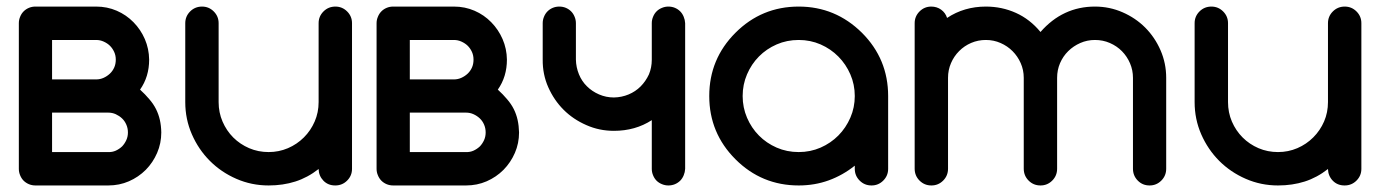

<svg xmlns="http://www.w3.org/2000/svg" viewBox="-20 -567 4220 587"><path d="M273.9 -546.9Q307.6 -546.9 336.9 -534.2Q366.2 -521.5 388.2 -499Q410.2 -476.6 422.9 -447.3Q435.5 -418 436 -384.8Q436 -332.5 408.2 -293Q424.3 -278.3 436.5 -263.7Q449.2 -249 457 -233.4Q464.8 -217.8 468.8 -200.2Q472.7 -182.6 473.1 -162.1Q473.1 -128.9 460.4 -99.6Q447.8 -70.3 425.8 -47.9Q403.3 -25.4 374 -12.7Q344.7 0 311 0H88.4Q77.6 0 68.4 -3.9Q59.1 -7.8 52.2 -14.6Q45.4 -21.5 41.5 -31.2Q37.6 -40.5 37.6 -50.8V-496.1Q37.6 -506.3 41.5 -515.6Q45.4 -525.4 52.2 -532.2Q59.1 -539.1 68.4 -543Q77.6 -546.9 88.4 -546.9ZM311 -102.1Q323.2 -101.6 334 -106.4Q344.7 -111.3 353.5 -119.6Q361.3 -127.9 366.2 -138.7Q371.1 -149.4 371.1 -162.1Q371.1 -174.8 366.2 -186Q361.3 -197.3 353 -205.1Q344.7 -212.9 334 -217.8Q323.2 -222.7 311 -222.7H139.2V-102.1ZM273.9 -324.2Q286.1 -324.2 296.9 -329.1Q307.6 -334 315.9 -341.8Q324.2 -349.6 329.1 -360.4Q334 -371.1 334 -384.8Q334 -397.5 329.1 -408.2Q324.2 -418.9 316.4 -426.8Q308.6 -434.6 296.9 -439.9Q286.1 -444.8 273.9 -444.8H139.2V-324.2Z M1004.9 0Q982.9 0 968.8 -14.6Q954.6 -29.3 954.1 -50.3Q920.4 -23.9 882.8 -12Q845.2 0 801.3 0Q749 0 702.6 -20.3Q656.2 -40.5 621.6 -75.2Q586.9 -109.9 566.7 -156.2Q546.4 -202.6 546.4 -254.9V-496.1Q546.4 -517.1 561.3 -532Q576.2 -546.9 597.7 -546.9Q618.7 -546.9 633.5 -532Q648.4 -517.1 648.4 -496.1V-254.9Q648.4 -223.1 660.4 -195.3Q672.4 -167.5 693.1 -146.7Q713.9 -126 741.7 -114Q769.5 -102.1 801.3 -102.1Q832.5 -102.1 860.4 -114Q888.2 -126 909.2 -147Q930.2 -168 942.1 -195.6Q954.1 -223.1 954.1 -254.9V-496.1Q954.1 -517.1 969 -532Q983.9 -546.9 1005.4 -546.9Q1026.4 -546.9 1041.3 -532Q1056.2 -517.1 1056.2 -496.1V-50.8Q1056.2 -29.8 1041.3 -14.9Q1026.4 0 1004.9 0Z M1367.7 -546.9Q1401.4 -546.9 1430.7 -534.2Q1460 -521.5 1481.9 -499Q1503.9 -476.6 1516.6 -447.3Q1529.3 -418 1529.8 -384.8Q1529.8 -332.5 1502 -293Q1518.1 -278.3 1530.3 -263.7Q1543 -249 1550.8 -233.4Q1558.6 -217.8 1562.5 -200.2Q1566.4 -182.6 1566.9 -162.1Q1566.9 -128.9 1554.2 -99.6Q1541.5 -70.3 1519.5 -47.9Q1497.1 -25.4 1467.8 -12.7Q1438.5 0 1404.8 0H1182.1Q1171.4 0 1162.1 -3.9Q1152.8 -7.8 1146 -14.6Q1139.2 -21.5 1135.3 -31.2Q1131.3 -40.5 1131.3 -50.8V-496.1Q1131.3 -506.3 1135.3 -515.6Q1139.2 -525.4 1146 -532.2Q1152.8 -539.1 1162.1 -543Q1171.4 -546.9 1182.1 -546.9ZM1404.8 -102.1Q1417 -101.6 1427.7 -106.4Q1438.5 -111.3 1447.3 -119.6Q1455.1 -127.9 1460 -138.7Q1464.8 -149.4 1464.8 -162.1Q1464.8 -174.8 1460 -186Q1455.1 -197.3 1446.8 -205.1Q1438.5 -212.9 1427.7 -217.8Q1417 -222.7 1404.8 -222.7H1232.9V-102.1ZM1367.7 -324.2Q1379.9 -324.2 1390.6 -329.1Q1401.4 -334 1409.7 -341.8Q1418 -349.6 1422.9 -360.4Q1427.7 -371.1 1427.7 -384.8Q1427.7 -397.5 1422.9 -408.2Q1418 -418.9 1410.2 -426.8Q1402.3 -434.6 1390.6 -439.9Q1379.9 -444.8 1367.7 -444.8H1232.9V-324.2Z M1639.2 -496.1Q1639.2 -506.3 1643.1 -515.6Q1647 -525.4 1653.8 -532.2Q1660.6 -539.1 1669.9 -543Q1679.2 -546.9 1689.9 -546.9Q1700.7 -546.9 1710 -543Q1719.2 -539.1 1726.1 -532.2Q1732.9 -525.4 1736.8 -515.6Q1740.7 -506.3 1740.7 -496.1V-384.8Q1741.2 -361.3 1750 -339.8Q1758.8 -318.4 1774.4 -303.2Q1790 -287.6 1811.5 -278.3Q1833 -269 1856.9 -269Q1880.9 -269.5 1901.9 -278.3Q1922.9 -287.1 1938.5 -302.7Q1954.1 -318.4 1963.9 -339.4Q1972.7 -360.4 1972.7 -384.3V-496.1Q1972.7 -506.3 1976.6 -515.6Q1980.5 -525.4 1987.3 -532.2Q1994.1 -539.1 2003.9 -543Q2013.2 -546.9 2023.4 -546.9Q2034.2 -546.9 2043.5 -543Q2052.7 -539.1 2059.6 -532.2Q2066.4 -525.4 2070.3 -515.6Q2074.2 -506.3 2074.7 -496.1V-50.8Q2074.2 -40.5 2070.3 -31.2Q2066.4 -21.5 2059.6 -14.6Q2052.7 -7.8 2043.5 -3.9Q2034.2 0 2023.4 0Q2013.2 0 2003.9 -3.9Q1994.1 -7.8 1987.3 -14.6Q1980.5 -21.5 1976.6 -31.2Q1972.7 -40.5 1972.7 -50.8V-199.7Q1922.4 -167 1856.9 -167Q1812 -167 1772.5 -184.6Q1732.4 -202.1 1703.1 -231.4Q1673.8 -260.7 1656.2 -300.3Q1638.7 -339.8 1639.2 -384.8Z M2593.3 -50.8V-60.5Q2556.6 -31.2 2513.7 -15.6Q2470.7 0 2421.9 0Q2308.6 0 2228.5 -80.1Q2148.4 -160.2 2148.4 -273.4Q2148.4 -386.7 2228.5 -466.8Q2308.6 -546.9 2421.9 -546.9Q2534.2 -546.9 2615.2 -466.8Q2695.3 -386.7 2695.3 -273.4V-50.8Q2695.3 -29.8 2680.4 -14.9Q2665.5 0 2644.5 0Q2623 0 2608.2 -14.9Q2593.3 -29.8 2593.3 -50.8ZM2421.9 -444.8Q2385.7 -444.8 2354.5 -431.2Q2323.2 -417.5 2300.3 -394.3Q2277.3 -371.1 2263.9 -339.8Q2250.5 -308.6 2250.5 -273.4Q2250.5 -238.3 2263.9 -207Q2277.3 -175.8 2300.3 -152.6Q2323.2 -129.4 2354.5 -115.7Q2385.7 -102.1 2421.9 -102.1Q2457.5 -102.1 2488.8 -115.7Q2520 -129.4 2543.2 -152.8Q2566.4 -176.3 2579.8 -207.3Q2593.3 -238.3 2593.3 -273.4Q2593.3 -308.6 2579.8 -339.6Q2566.4 -370.6 2543.2 -394Q2520 -417.5 2488.8 -431.2Q2457.5 -444.8 2421.9 -444.8Z M3545.4 -51.3Q3545.4 -29.8 3530.5 -14.9Q3515.6 0 3494.6 0Q3473.1 0 3458.5 -14.9Q3443.8 -29.8 3443.8 -51.3V-329.1Q3443.8 -352.5 3434.8 -373.5Q3425.8 -394.5 3410.2 -410.4Q3394.5 -426.3 3373.3 -435.5Q3352.1 -444.8 3327.6 -444.8Q3303.7 -444.8 3282.7 -435.5Q3261.7 -426.3 3245.8 -410.6Q3230 -395 3220.9 -374Q3211.9 -353 3211.9 -329.1V-51.3Q3211.9 -29.8 3197 -14.9Q3182.1 0 3161.1 0Q3139.6 0 3124.8 -14.9Q3109.9 -29.8 3109.9 -51.3V-329.1Q3109.9 -353 3100.6 -374Q3091.3 -395 3075.7 -410.6Q3060.1 -426.3 3039.1 -435.5Q3018.1 -444.8 2994.1 -444.8Q2970.2 -444.8 2949.2 -435.8Q2928.2 -426.8 2912.4 -410.9Q2896.5 -395 2887.5 -374Q2878.4 -353 2878.4 -329.1V-51.3Q2878.4 -29.8 2863.5 -14.9Q2848.6 0 2827.6 0Q2806.2 0 2791.3 -14.9Q2776.4 -29.8 2776.4 -51.3V-496.1Q2776.4 -517.1 2791.3 -532Q2806.2 -546.9 2827.1 -546.9Q2844.2 -546.9 2857.4 -537.4Q2870.6 -527.8 2875.5 -512.2Q2927.7 -546.9 2994.1 -546.9Q3043 -546.9 3085.9 -527.6Q3128.9 -508.3 3161.1 -469.2Q3229 -546.9 3327.6 -546.9Q3372.1 -546.9 3411.9 -529.5Q3451.7 -512.2 3481.2 -482.7Q3510.7 -453.1 3528.1 -413.3Q3545.4 -373.5 3545.4 -329.1Z M4090.8 0Q4068.8 0 4054.7 -14.6Q4040.5 -29.3 4040 -50.3Q4006.3 -23.9 3968.8 -12Q3931.2 0 3887.2 0Q3835 0 3788.6 -20.3Q3742.2 -40.5 3707.5 -75.2Q3672.9 -109.9 3652.6 -156.2Q3632.3 -202.6 3632.3 -254.9V-496.1Q3632.3 -517.1 3647.2 -532Q3662.1 -546.9 3683.6 -546.9Q3704.6 -546.9 3719.5 -532Q3734.4 -517.1 3734.4 -496.1V-254.9Q3734.4 -223.1 3746.3 -195.3Q3758.3 -167.5 3779.1 -146.7Q3799.8 -126 3827.6 -114Q3855.5 -102.1 3887.2 -102.1Q3918.5 -102.1 3946.3 -114Q3974.1 -126 3995.1 -147Q4016.1 -168 4028.1 -195.6Q4040 -223.1 4040 -254.9V-496.1Q4040 -517.1 4054.9 -532Q4069.8 -546.9 4091.3 -546.9Q4112.3 -546.9 4127.2 -532Q4142.1 -517.1 4142.1 -496.1V-50.8Q4142.1 -29.8 4127.2 -14.9Q4112.3 0 4090.8 0Z"/></svg>

Font: Comfortaa
Style: Bold
Weight: 700
Designer: Johan Aakerlund
Foundry: Johan Aakerlund
Version: Version 2.001; ttfautohint (v1.4.1)